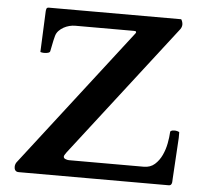

<svg xmlns="http://www.w3.org/2000/svg" viewBox="-50 -741 850 794"><g transform="rotate(5 375.0 -344.0)"><path d="M37.6 -21Q37.6 -26.4 39.6 -32Q41.5 -37.6 45.4 -42L487.3 -613.8Q489.3 -616.2 489.3 -618.7Q489.3 -622.6 485.8 -623Q482.4 -623.5 479.5 -623.5H235.8Q224.6 -623.5 212.2 -620.4Q199.7 -617.2 188.7 -611.1Q177.7 -605 168.9 -595.9Q160.2 -586.9 156.7 -574.7Q154.8 -569.3 151.6 -554.4Q148.4 -539.6 142.6 -509.8Q141.6 -504.9 134.8 -502.7Q127.9 -500.5 119.6 -500.5Q118.2 -500.5 115.5 -500.5Q112.8 -500.5 110.1 -501Q107.4 -501.5 105 -502Q102.5 -502.4 102.1 -503.4L109.4 -671.9Q109.4 -673.3 109.9 -677Q110.4 -680.7 111.3 -683.1Q112.8 -687 116.7 -688Q118.7 -688.5 120.6 -688.5H669.4Q670.9 -688.5 672.1 -686Q673.3 -683.6 674.6 -680.4Q675.8 -677.2 676.5 -673.6Q677.2 -669.9 677.2 -667.5Q677.2 -657.2 670.9 -647.9L246.1 -98.6Q244.6 -96.2 240.5 -90.3Q236.3 -84.5 236.3 -80.6Q236.3 -73.7 244.1 -70.6Q252 -67.4 258.8 -67.4H569.3Q596.7 -67.4 614.7 -83.5Q632.8 -99.6 643.8 -123.3Q654.8 -147 659.7 -173.3Q664.6 -199.7 665.5 -220.2Q666 -223.1 668.5 -224.6Q670.9 -226.1 674.1 -226.8Q677.2 -227.5 680.4 -227.5Q683.6 -227.5 686 -227.5Q687 -227.5 689.9 -227.1Q692.9 -226.6 695.8 -225.8Q698.7 -225.1 700.9 -223.9Q703.1 -222.7 703.1 -221.7V-198.7L692.9 -28.8Q692.4 -23.4 692.4 -18.3Q692.4 -13.2 691.2 -9.3Q689.9 -5.4 687.3 -2.7Q684.6 0 678.7 0H56.2Q49.8 0 46.1 -2.2Q42.5 -4.4 40.5 -7.8Q38.6 -11.2 38.1 -14.9Q37.6 -18.6 37.6 -21Z"/></g></svg>

Font: Cardo
Style: Bold
Weight: 700
Designer: David J. Perry
Foundry: David J. Perry
Version: Version 1.0011